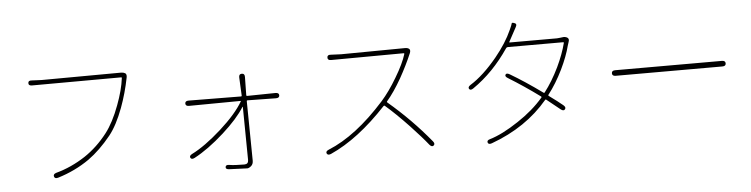

<svg xmlns="http://www.w3.org/2000/svg" viewBox="-48 -1022 5096 1303"><g transform="rotate(-5 2500.0 -370.5)"><path d="M307 -6Q284 1 279 -16Q274 -33 297 -40Q401 -68 497 -131Q584 -189 653 -278Q706 -347 748 -460Q786 -561 796 -642Q797 -647 792 -647L184 -645Q160 -645 161 -663Q161 -681 185 -679L229 -677Q241 -676 253 -676L794 -679Q810 -679 822 -672Q833 -664 829 -643Q808 -537 772 -440Q729 -325 677 -260Q602 -167 521 -109Q425 -42 307 -6Z M1591 43Q1579 43 1567 42L1468 38Q1443 37 1445 21Q1447 5 1471 9Q1507 15 1573 15Q1601 15 1601 -13L1597 -374Q1597 -379 1594 -375Q1547 -299 1445 -207Q1336 -109 1241 -59Q1220 -48 1212 -62Q1205 -76 1226 -87Q1315 -131 1429 -233Q1538 -331 1586 -413Q1589 -417 1584 -417L1234 -414Q1210 -414 1210 -432Q1210 -450 1234 -450L1591 -447Q1596 -447 1596 -452L1590 -576Q1589 -600 1609 -600Q1629 -601 1629 -577L1627 -452Q1627 -447 1632 -447L1826 -450Q1850 -450 1850 -432Q1850 -414 1826 -414L1632 -417Q1627 -417 1627 -412L1632 -6Q1632 18 1617 30.5Q1602 43 1591 43Z M2864 -1Q2852 9 2836 -9Q2794 -62 2717 -144Q2628 -238 2557 -299Q2553 -302 2549 -298Q2355 -90 2165 -5Q2143 4 2136 -11Q2130 -26 2152 -35Q2342 -112 2538 -331Q2593 -393 2645 -481Q2701 -574 2720 -638Q2721 -643 2716 -643L2221 -640Q2197 -640 2198 -659Q2198 -678 2222 -676L2269 -674Q2281 -673 2293 -673L2729 -677Q2746 -677 2756 -669Q2766 -660 2758 -640Q2724 -560 2677 -476Q2625 -385 2575 -327Q2572 -323 2576 -320Q2734 -186 2862 -30Q2877 -12 2864 -1Z M3259 18Q3236 26 3231 11Q3226 -5 3249 -11Q3334 -36 3445 -110Q3550 -179 3621 -262Q3624 -266 3620 -269Q3511 -349 3405 -414Q3385 -426 3392 -438Q3399 -450 3420 -438Q3519 -380 3639 -293Q3643 -290 3646 -294Q3700 -364 3745 -457Q3786 -543 3805 -618Q3806 -623 3801 -623H3424Q3416 -623 3412 -617Q3306 -460 3166 -364Q3146 -350 3137 -363Q3129 -376 3149 -389Q3239 -445 3333 -559Q3409 -652 3447 -738Q3463 -773 3464 -780.5Q3465 -788 3483 -781Q3502 -775 3489 -753L3437 -657Q3435 -653 3440 -653H3761Q3772 -653 3783 -655L3799 -657Q3816 -660 3831 -652Q3846 -643 3838 -622L3837 -619Q3833 -608 3830 -597Q3812 -526 3770 -439Q3725 -347 3670 -276Q3667 -272 3671 -269Q3733 -224 3765 -197Q3784 -181 3773 -168Q3763 -156 3744 -171L3652 -245Q3648 -248 3645 -244Q3498 -69 3259 18Z M4136 -365Q4112 -365 4112 -384Q4112 -403 4136 -403H4863Q4887 -403 4887 -384Q4887 -365 4863 -365Z"/></g></svg>

Font: Resource Han Rounded JP ExtraLight
Style: Regular
Weight: 250
Designer: Cyano Hao (round all glyphs); Ryoko NISHIZUKA 西塚涼子 (kana, bopomofo & ideographs); Paul D. Hunt (Latin, Greek & Cyrillic)
Foundry: Cyano Hao
Version: 0.990